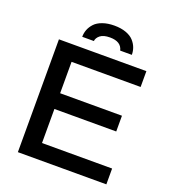

<svg xmlns="http://www.w3.org/2000/svg" viewBox="-154 -983 981 1097"><g transform="rotate(20 337.0 -434.0)"><path d="M201.2 -745.1Q201.2 -768.1 209.2 -788.8Q217.3 -809.6 234.1 -827.9Q251 -846.2 281.7 -857.2Q312.5 -868.2 353 -868.2Q393.6 -868.2 423.8 -857.2Q454.1 -846.2 470.7 -827.9Q487.3 -809.6 495.1 -788.8Q502.9 -768.1 502.9 -745.1H432.1Q420.4 -795.9 352.1 -795.9Q312.5 -795.9 293.2 -780.3Q273.9 -764.6 272 -745.1ZM81.1 0V-686H612.8V-589.8H192.9V-398.9H568.8V-303.2H192.9V-96.2H619.1V0Z"/></g></svg>

Font: Archivo Medium
Style: Regular
Weight: 500
Designer: Hector Gatti
Foundry: Omnibus-Type
Version: Version 2.001